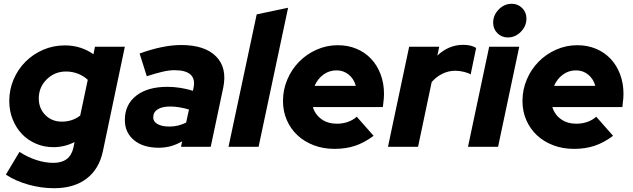

<svg xmlns="http://www.w3.org/2000/svg" viewBox="-20 -776 3344 1015"><path d="M263 2Q213 2 170 -16.5Q127 -35 96 -67.5Q65 -100 47 -145Q29 -190 29 -242Q29 -303 52 -356.5Q75 -410 115 -450Q155 -490 208.5 -513Q262 -536 323 -536Q367 -536 405.5 -523.5Q444 -511 474 -489L482 -529H640L524 23Q504 118 437.5 168.5Q371 219 266 219Q198 219 130 200Q62 181 11 147L83 27Q126 55 172.5 70Q219 85 262 85Q306 85 332.5 65Q359 45 368 5L374 -25Q349 -12 320.5 -5Q292 2 263 2ZM185 -256Q185 -203 219.5 -168Q254 -133 307 -133Q335 -133 359 -141Q383 -149 404 -165L444 -354Q423 -374 393 -386Q363 -398 329 -398Q269 -398 227 -356.5Q185 -315 185 -256Z M819 5Q737 5 688.5 -35Q640 -75 640 -142Q640 -223 700 -270Q760 -317 865 -317Q899 -317 933.5 -311.5Q968 -306 1000 -296L1003 -311Q1013 -358 987.5 -381.5Q962 -405 902 -405Q875 -405 840 -397Q805 -389 756 -373L718 -493Q778 -515 833.5 -526.5Q889 -538 938 -538Q1063 -538 1122.5 -477.5Q1182 -417 1160 -312L1094 0H937L943 -29Q912 -11 882 -3Q852 5 819 5ZM790 -155Q790 -133 813 -120Q836 -107 876 -107Q900 -107 922 -112.5Q944 -118 964 -128L979 -197Q956 -204 930 -208.5Q904 -213 880 -213Q837 -213 813.5 -198Q790 -183 790 -155Z M1503 -735 1347 0H1188L1337 -700Z M1955 -58Q1905 -21 1856.5 -5Q1808 11 1748 11Q1689 11 1639 -8Q1589 -27 1553 -60.5Q1517 -94 1496.5 -140.5Q1476 -187 1476 -242Q1476 -302 1499 -356Q1522 -410 1561.5 -450Q1601 -490 1654 -513.5Q1707 -537 1766 -537Q1820 -537 1865 -518Q1910 -499 1942 -465Q1974 -431 1992 -383.5Q2010 -336 2010 -280Q2010 -269 2009 -255Q2008 -241 2004 -210H1634Q1646 -170 1679.5 -146Q1713 -122 1761 -122Q1792 -122 1819 -131.5Q1846 -141 1866 -159ZM1759 -404Q1720 -404 1689.5 -381.5Q1659 -359 1643 -322H1861Q1851 -359 1823.5 -381.5Q1796 -404 1759 -404Z M2031 0 2143 -529H2302L2292 -482Q2321 -510 2355.5 -524.5Q2390 -539 2428 -539Q2450 -539 2468.5 -534.5Q2487 -530 2497 -522L2468 -382Q2458 -390 2433.5 -396Q2409 -402 2387 -402Q2351 -402 2318.5 -386Q2286 -370 2262 -342L2190 0Z M2665 -578Q2632 -578 2609.5 -600.5Q2587 -623 2587 -656Q2587 -696 2616.5 -726Q2646 -756 2685 -756Q2718 -756 2740.5 -733.5Q2763 -711 2763 -678Q2763 -638 2733.5 -608Q2704 -578 2665 -578ZM2725 -529 2613 0H2454L2566 -529Z M3221 -58Q3171 -21 3122.5 -5Q3074 11 3014 11Q2955 11 2905 -8Q2855 -27 2819 -60.5Q2783 -94 2762.5 -140.5Q2742 -187 2742 -242Q2742 -302 2765 -356Q2788 -410 2827.5 -450Q2867 -490 2920 -513.5Q2973 -537 3032 -537Q3086 -537 3131 -518Q3176 -499 3208 -465Q3240 -431 3258 -383.5Q3276 -336 3276 -280Q3276 -269 3275 -255Q3274 -241 3270 -210H2900Q2912 -170 2945.5 -146Q2979 -122 3027 -122Q3058 -122 3085 -131.5Q3112 -141 3132 -159ZM3025 -404Q2986 -404 2955.5 -381.5Q2925 -359 2909 -322H3127Q3117 -359 3089.5 -381.5Q3062 -404 3025 -404Z"/></svg>

Font: Red Hat Display Black
Style: Italic
Weight: 900
Italic angle: -12°
Designer: Pentagram / MCKL
Foundry: Pentagram / MCKL
Version: Version 1.003; Red Hat Display Black Italic